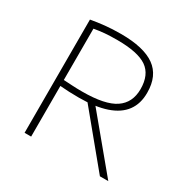

<svg xmlns="http://www.w3.org/2000/svg" viewBox="-139 -732 852 862"><g transform="rotate(30 287.0 -300.5)"><path d="M96 0V-587Q129 -593 166.8 -597Q204.5 -601 249.5 -601Q368 -601 425.5 -559.8Q483 -518.5 483 -431.5Q483.5 -374.5 455.2 -336Q427 -297.5 370 -278Q313 -258.5 227.5 -258.5Q201.5 -258.5 177.5 -259.5Q153.5 -260.5 130 -262.5V0ZM486.5 0 254 -282H296L530 0ZM227 -289.5Q345.5 -289.5 397.2 -324.5Q449 -359.5 449 -430Q449 -504.5 402.2 -536.8Q355.5 -569 248.5 -569Q212 -569 185 -566.8Q158 -564.5 130 -559.5V-293.5Q157.5 -292 177.5 -290.8Q197.5 -289.5 227 -289.5Z"/></g></svg>

Font: Encode Sans SC Thin
Style: Regular
Weight: 250
Designer: Multiple Designers
Foundry: Impallari Type
Version: Version 3.002